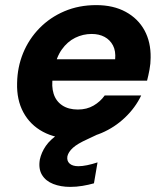

<svg xmlns="http://www.w3.org/2000/svg" viewBox="-20 -531 648 752"><path d="M266 12Q198 12 148 -15Q98 -42 71.5 -91Q45 -140 47 -206Q48 -268 70.5 -323Q93 -378 134.5 -420.5Q176 -463 232.5 -487Q289 -511 357 -511Q424 -511 472.5 -484.5Q521 -458 546 -412Q571 -366 570 -305Q570 -282 565.5 -258Q561 -234 556 -215H146L161 -299H431Q434 -331 422.5 -353Q411 -375 389.5 -386.5Q368 -398 339 -398Q305 -398 274.5 -383Q244 -368 222 -337Q200 -306 192 -259L187 -230Q181 -193 190 -164Q199 -135 223.5 -118.5Q248 -102 285 -102Q320 -102 346.5 -117.5Q373 -133 390 -157H533Q510 -109 469.5 -70.5Q429 -32 377.5 -10Q326 12 266 12ZM255 201Q218 201 188.5 189.5Q159 178 144.5 154Q130 130 136 94Q142 66 159.5 40.5Q177 15 213 -9Q249 -33 309 -57L357 -76L376 -11L323 14Q283 32 265.5 48Q248 64 244 81Q241 99 252.5 109.5Q264 120 287 120Q302 120 321.5 116Q341 112 362 105L348 187Q327 193 303 197Q279 201 255 201Z"/></svg>

Font: DM Sans 20pt ExtraBold
Style: Italic
Weight: 800
Italic angle: -10°
Version: Version 4.004;gftools[0.9.30]